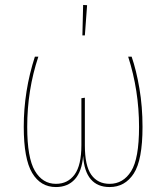

<svg xmlns="http://www.w3.org/2000/svg" viewBox="-20 -747 672 776"><path d="M556 -234Q556 -100 520.5 -45.5Q485 9 423 9Q374 9 347 -22.5Q320 -54 316 -117Q311 -54 282.5 -22.5Q254 9 206 9Q144 9 110 -48Q76 -105 76 -235Q76 -379 121 -518H135Q90 -383 90 -234Q90 -109 121 -56.5Q152 -4 206 -4Q254 -4 281.5 -41.5Q309 -79 309 -161V-350L323 -352V-159Q323 -77 349 -40.5Q375 -4 423 -4Q478 -4 510 -55Q542 -106 542 -234Q542 -381 498 -518H512Q531 -463 543.5 -389.5Q556 -316 556 -234ZM332 -726 323 -604H313L316 -727Z"/></svg>

Font: Fira Sans Compressed Hair
Style: Regular
Weight: 100
Width: 1
Designer: bBox Type GmbH & Carrois Corporate GbR & Edenspiekermann AG
Foundry: bBox Type GmbH & Carrois Corporate GbR & Edenspiekermann AG
Version: Version 4.301